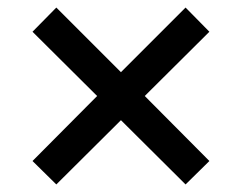

<svg xmlns="http://www.w3.org/2000/svg" viewBox="-20 -540 640 508"><path d="M129 -52 66 -114 237 -286 66 -456 129 -520 300 -349 471 -520 534 -456 363 -286 534 -114 471 -52 300 -222Z"/></svg>

Font: Nunito Sans 8pt
Style: Bold
Weight: 700
Version: Version 3.101;gftools[0.9.27]